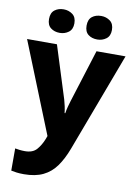

<svg xmlns="http://www.w3.org/2000/svg" viewBox="-106 -826 801 1133"><g transform="rotate(10 294.0 -259.5)"><path d="M-1 -549H178L277 -235Q282 -218 286.5 -197Q291 -176 293 -157H297Q300 -177 305.5 -197.5Q311 -218 316 -234L415 -549H589L367 43Q343 107 311.5 151Q280 195 233.5 217.5Q187 240 119 240Q93 240 74.5 237.5Q56 235 42 232V99Q52 101 68 103Q84 105 101 105Q148 105 171.5 78Q195 51 210 13L217 -6ZM106 -688Q106 -725 128 -742Q150 -759 182 -759Q212 -759 235 -742Q258 -725 258 -688Q258 -652 235 -635Q212 -618 182 -618Q150 -618 128 -635Q106 -652 106 -688ZM331 -688Q331 -725 352.5 -742Q374 -759 407 -759Q437 -759 460 -742Q483 -725 483 -688Q483 -652 460 -635Q437 -618 407 -618Q374 -618 352.5 -635Q331 -652 331 -688Z"/></g></svg>

Font: Noto Sans Cherokee ExtraBold
Style: Regular
Weight: 800
Designer: Monotype Design Team
Foundry: Monotype Imaging Inc.
Version: Version 2.001; ttfautohint (v1.8.4.7-5d5b)